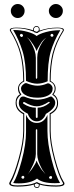

<svg xmlns="http://www.w3.org/2000/svg" viewBox="-20 -928 368 959"><path d="M224 -874Q224 -887 234.5 -897.5Q245 -908 259 -908Q273 -908 283.5 -898Q294 -888 294 -874Q294 -859 284 -848.5Q274 -838 259.5 -838Q245 -838 234.5 -848.5Q224 -859 224 -874ZM34 -874Q34 -887 44 -897.5Q54 -908 68.5 -908Q83 -908 93 -898Q103 -888 103 -874Q103 -859 93 -848.5Q83 -838 68.5 -838Q54 -838 44 -848.5Q34 -859 34 -874ZM98 -36Q102 -39 101.5 -43.5Q101 -48 97.5 -49.5Q94 -51 90 -48Q85 -44 88 -39Q91 -34 98 -36ZM239 -45Q237 -52 229 -47Q223 -43 226 -38Q229 -34 233.5 -34.5Q238 -35 239.5 -38Q241 -41 239 -45ZM207 -58Q204 -62 198.5 -70.5Q193 -79 190 -83Q166 -127 166 -158V-278Q166 -284 162 -282Q159 -282 159 -278V-159Q159 -128 135 -85Q126 -66 118 -57Q121 -60 139 -83Q140 -85 145.5 -93Q151 -101 155.5 -109Q160 -117 163 -126Q168 -110 186 -83Q202 -63 207 -58ZM226 -413Q231 -417 226 -419Q225 -420 223 -419Q189 -397 164 -397Q137 -397 102 -418Q99 -419 97 -417.5Q95 -416 95 -413.5Q95 -411 97 -410Q127 -390 159 -390V-343Q159 -339 163.5 -339Q168 -339 168 -343V-390Q198 -390 226 -413ZM212 -740Q199 -733 186 -715Q168 -688 163 -673Q160 -681 155.5 -689.5Q151 -698 145.5 -706Q140 -714 139 -715Q129 -732 114 -742Q119 -738 122.5 -733.5Q126 -729 129.5 -723.5Q133 -718 135 -715Q159 -674 159 -639V-539Q159 -535 162 -534Q165 -536 166 -539V-640Q166 -677 190 -715Q201 -732 212 -740ZM83 -746Q90 -739 94 -748Q97 -754 91 -757Q84 -762 80 -754Q78 -748 83 -746ZM235 -746Q239 -743 243 -745Q247 -747 247 -751Q247 -755 243 -758Q237 -761 233.5 -755.5Q230 -750 235 -746ZM280 -14Q272 -13 254 -13Q191 -13 165 -36Q133 -12 73 -12Q54 -12 46 -14Q67 -46 88.5 -126.5Q110 -207 110 -269V-274V-355Q127 -314 164 -314Q199 -314 217 -354V-274Q217 -212 238 -130Q259 -48 280 -14ZM256 -415Q256 -386 209 -359Q204 -344 192 -333Q180 -322 164 -322Q147 -322 135.5 -333Q124 -344 119 -360Q74 -382 74 -413Q74 -426 79.5 -436Q85 -446 95 -446Q98 -446 100 -446Q135 -431 167 -430Q200 -431 230 -445Q237 -448 242 -442Q256 -430 256 -415ZM243 -486Q243 -463 221 -451.5Q199 -440 168 -440Q127 -440 104 -455Q85 -467 85 -486Q85 -496 94 -504.5Q103 -513 110 -513Q111 -513 112 -512.5Q113 -512 114 -512Q144 -500 167 -500Q191 -500 216 -511Q217 -512 219 -512Q227 -512 235 -504Q243 -496 243 -486ZM281 -777Q248 -721 233 -668.5Q218 -616 218 -522Q190 -510 165.5 -510Q141 -510 110 -524Q110 -616 92.5 -672.5Q75 -729 46 -778H53Q85 -778 117.5 -769Q150 -760 163 -748Q176 -759 209.5 -768Q243 -777 277 -777ZM253 -485Q253 -511 228 -521Q228 -602 242 -658.5Q256 -715 292 -773Q294 -774 294 -778Q292 -787 266 -787Q215 -787 174 -769Q166 -760 161 -764Q152 -765 148 -770Q106 -787 62 -787Q36 -787 34 -778Q34 -776 36 -773Q72 -715 86.5 -658Q101 -601 101 -521Q91 -517 83.5 -508.5Q76 -500 75 -490Q75 -470 86 -458Q87 -455 85 -454Q76 -449 69.5 -438.5Q63 -428 63 -416Q63 -381 101 -362V-274Q101 -217 78.5 -134.5Q56 -52 36 -18Q34 -16 34 -12Q34 -9 36.5 -7Q39 -5 46.5 -3.5Q54 -2 67 -2Q125 -2 154 -14Q155 -15 160 -17Q165 -19 166 -18Q180 -9 205 -5.5Q230 -2 261 -2Q295 -2 295 -12Q295 -14 292 -18Q272 -51 250 -134Q228 -217 228 -274V-362Q265 -381 265 -413Q265 -441 242 -454Q241 -456 242 -458Q253 -471 253 -485ZM174 -782Q174 -794 162 -794Q152 -794 149 -783Q149 -781 149 -780Q149 -778 150 -774Q159 -771 163 -769Q164 -770 167 -771Q170 -772 171 -773Q174 -776 174 -782ZM247 -457Q270 -443 270 -412Q270 -377 233 -358V-274Q233 -217 255 -135Q277 -53 297 -22Q302 -16 302 -11Q302 4 261 4Q210 4 178 -6V-3Q178 3 174.5 7Q171 11 165 11Q159 11 154 7Q149 3 149 -3V-6Q118 4 67 4Q45 4 35.5 -0.5Q26 -5 26 -12Q26 -14 30 -22Q50 -54 73 -136Q96 -218 96 -274V-358Q58 -377 58 -415Q58 -444 80 -457Q70 -467 70 -485Q70 -509 96 -524Q96 -602 81 -659.5Q66 -717 30 -774Q29 -777 29 -778Q29 -790 62 -790Q105 -790 145 -777V-780Q145 -787 150 -792.5Q155 -798 162 -798Q169 -798 173.5 -793.5Q178 -789 178 -782Q178 -778 178 -775Q219 -790 266 -790Q299 -790 299 -779Q299 -775 298 -774Q262 -717 247.5 -659.5Q233 -602 233 -524Q258 -509 258 -486Q258 -469 247 -457ZM154 -8Q153 -6 153 -3Q153 1 156.5 4Q160 7 165 7Q174 7 174 -3Q174 -6 174 -7Q170 -9 163 -12Q158 -9 154 -8Z"/></svg>

Font: Indiction Unicode
Style: Normal
Weight: 500
Version: Version 1.1